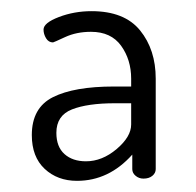

<svg xmlns="http://www.w3.org/2000/svg" viewBox="-20 -755 351 344"><path d="M144 -735Q203 -735 231 -700.5Q259 -666 259 -614V-452Q259 -445 253 -440Q247 -435 237 -435Q229 -435 223 -440Q217 -445 217 -452V-478Q175 -431 118 -431Q83 -431 60 -452.5Q37 -474 37 -513Q37 -562 75 -581Q113 -600 184 -600H215V-614Q215 -648 197 -673Q179 -698 143 -698Q117 -698 96.5 -688.5Q76 -679 75 -679Q67 -679 62.5 -686.5Q58 -694 58 -702Q58 -714 85.5 -724.5Q113 -735 144 -735ZM215 -532V-570H186Q137 -570 109 -559Q81 -548 81 -517Q81 -492 95.5 -479Q110 -466 134 -466Q163 -466 189 -488Q215 -510 215 -532Z"/></svg>

Font: Dosis
Style: Light
Weight: 300
Designer: Edgar Tolentino, Pablo Impallari, Igino Marini
Foundry: Edgar Tolentino, Pablo Impallari, Igino Marini
Version: Version 1.007